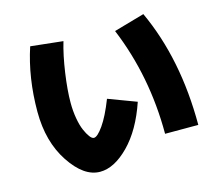

<svg xmlns="http://www.w3.org/2000/svg" viewBox="-108 -861 1217 1061"><g transform="rotate(-15 500.0 -330.0)"><path d="M620 -670 795 -720Q930 -428 930 -50H740Q740 -380 620 -670ZM355 -130Q375 -130 409.5 -179Q444 -228 480 -320L640 -260Q589 -110 505 -25Q421 60 340 60Q248 60 169 -59Q90 -178 90 -350Q90 -543 145 -710L330 -690Q308 -616 294 -519Q280 -422 280 -350Q280 -303 287.5 -260.5Q295 -218 307 -190.5Q319 -163 331.5 -146.5Q344 -130 355 -130Z"/></g></svg>

Font: M PLUS 1p Black
Style: Regular
Weight: 900
Version: Version 1.061